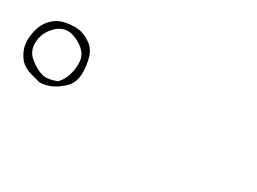

<svg xmlns="http://www.w3.org/2000/svg" viewBox="-28 -1066 1056 788"><g transform="rotate(30 500.0 -672.0)"><path d="M167 -567.9Q157.7 -567.9 149.4 -570.3Q125 -576.7 92.8 -600.6Q58.6 -626 58.6 -667Q58.6 -668.9 58.6 -670.9Q60.5 -718.3 94.2 -752Q120.6 -778.3 151.4 -778.3Q178.7 -778.3 210.9 -758.3Q249.5 -734.4 254.4 -701.2Q255.9 -690.9 255.9 -680.2Q255.9 -659.7 250.5 -638.7Q242.7 -605 220.7 -581.5L218.3 -579.6L215.8 -578.6Q188 -567.9 167 -567.9ZM289.1 -662.6Q289.1 -689 281.7 -720.7Q272.5 -761.7 242.7 -782.2Q210.9 -803.7 184.6 -806.2Q176.8 -807.1 169.4 -807.1Q162.1 -807.1 151.1 -806.4Q140.1 -805.7 123.5 -802.7Q92.3 -796.4 70.3 -776.4Q48.3 -755.9 38.6 -731.9Q28.8 -708 25.9 -674.8Q25.4 -668.9 25.4 -661.1Q25.4 -653.3 27.3 -640.9Q29.3 -628.4 34.7 -615.7Q47.9 -585.4 66.4 -570.8Q85.9 -556.2 108.6 -549.8Q131.3 -543.5 153.8 -537.6Q191.4 -538.1 223.1 -557.1Q240.7 -567.4 258.8 -584Q283.2 -606.9 287.6 -640.1Q289.1 -650.9 289.1 -662.6Z"/></g></svg>

Font: NaikaiFont
Style: ExtraLight
Weight: 200
Version: Version 1.89